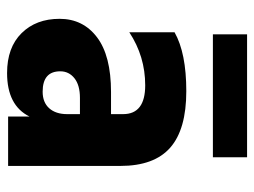

<svg xmlns="http://www.w3.org/2000/svg" viewBox="-110 -622 735 556"><g transform="rotate(90 258.0 -344.5)"><path d="M436 -593H80V-692H436ZM192 3Q118 3 76.5 -39Q35 -81 35 -149Q35 -217 88.5 -257.5Q142 -298 247 -298H311V-333Q311 -397 227.5 -397Q144 -397 74 -351V-482Q134 -516 244.5 -516Q355 -516 408 -469.5Q461 -423 461 -325V0H318V-62Q286 3 192 3ZM246 -100Q277 -100 294 -119Q311 -138 311 -171V-208H264Q227 -208 207 -192Q187 -176 187 -151Q187 -100 246 -100Z"/></g></svg>

Font: Hind Vadodara
Style: Bold
Weight: 700
Designer: Hitesh Malaviya
Foundry: Indian Type Foundry
Version: Version 0.702;PS 1.0;hotconv 1.0.81;makeotf.lib2.5.63406